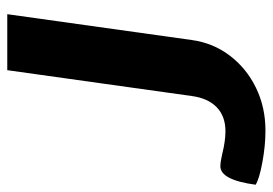

<svg xmlns="http://www.w3.org/2000/svg" viewBox="-172 -609 750 528"><g transform="rotate(-90 203.0 -345.0)"><path d="M-41 -17Q-28 -114 10 -114Q18 -114 28 -112Q38 -110 43 -109Q79 -100 106 -100Q147 -100 172 -124Q197 -148 203 -193L274 -700H428L357 -193Q349 -134 314 -88Q279 -42 225.5 -16Q172 10 108 10Q66 10 20.5 1.5Q-25 -7 -41 -17Z"/></g></svg>

Font: Krub
Style: Bold Italic
Weight: 700
Italic angle: -8°
Designer: Ekaluck Peanpanawate
Foundry: Cadson Demak Co.,Ltd.
Version: Version 1.000; ttfautohint (v1.6)